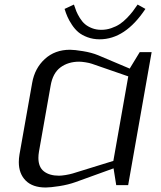

<svg xmlns="http://www.w3.org/2000/svg" viewBox="-20 -812 707 842"><path d="M478 -73.7 312 -13.7Q279.8 -2 240 4.2Q200.2 10.3 180.7 10.3Q123 10.3 92.8 -20Q62.5 -50.3 62.5 -101.1Q62.5 -116.7 65.4 -134.3L121.1 -448.7Q132.3 -512.7 176.5 -553.2Q220.7 -593.8 287.1 -593.8Q306.6 -593.8 344.2 -587.6Q381.8 -581.5 410.2 -569.8L548.8 -511.2L592.8 -583.5H645L542 0H489.7ZM542.5 -477.1 383.3 -532.2Q372.1 -536.1 355 -538.8Q337.9 -541.5 327.1 -541.5Q278.8 -541.5 245.1 -516.4Q211.4 -491.2 202.1 -436.5L150.9 -147Q148.4 -132.3 148.4 -119.6Q148.4 -79.1 172.9 -60.3Q197.3 -41.5 238.8 -41.5Q249.5 -41.5 267.6 -44.4Q285.6 -47.4 298.8 -51.3L477.1 -106.4ZM417 -639.6Q388.2 -639.6 363.8 -648.7Q339.4 -657.7 323.7 -670.9Q308.1 -684.1 295.4 -703.4Q282.7 -722.7 275.9 -738.3Q269 -753.9 263.2 -772.9L304.2 -792Q309.6 -775.4 314.9 -762.2Q320.3 -749 330.3 -732.9Q340.3 -716.8 352.5 -706.3Q364.7 -695.8 383.3 -688.5Q401.9 -681.2 424.3 -681.2Q446.8 -681.2 468 -688.5Q489.3 -695.8 505.1 -706.3Q521 -716.8 536.6 -732.9Q552.2 -749 562.3 -762.2Q572.3 -775.4 583.5 -792L617.7 -772.9Q529.3 -639.6 417 -639.6Z"/></svg>

Font: Resagnicto
Style: Italic
Weight: 500
Italic angle: -10°
Version: Version 0.999